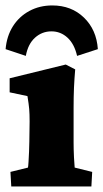

<svg xmlns="http://www.w3.org/2000/svg" viewBox="-31 -675 374 695"><path d="M9.8 0 6.8 -52.7 70.3 -68.4Q71.3 -73.2 72.3 -89.8Q73.2 -106.4 74.2 -127Q75.2 -147.5 75.2 -163.1L76.2 -235.4Q76.2 -262.7 74.7 -280.3Q73.2 -297.9 68.4 -327.1L3.9 -340.8V-391.6L207 -441.4L241.2 -423.8Q238.3 -390.6 236.8 -357.4Q235.4 -324.2 235.4 -284.2V-159.2Q235.4 -134.8 236.8 -105.5Q238.3 -76.2 239.3 -68.4L302.7 -52.7L299.8 0ZM62.5 -472.7 -10.7 -497.1Q-6.8 -543.9 15.6 -579.6Q38.1 -615.2 75.2 -635.3Q112.3 -655.3 158.2 -655.3Q227.5 -655.3 272.9 -611.3Q318.4 -567.4 323.2 -497.1L248 -472.7Q238.3 -515.6 213.4 -538.6Q188.5 -561.5 155.3 -561.5Q121.1 -561.5 95.7 -538.6Q70.3 -515.6 62.5 -472.7Z"/></svg>

Font: Crimson Pro Black
Style: Regular
Weight: 900
Designer: Jacques Le Bailly
Foundry: Baron von Fonthausen
Version: Version 1.003